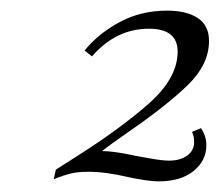

<svg xmlns="http://www.w3.org/2000/svg" viewBox="-20 -774 413 361"><path d="M373 -697Q373 -653 333.5 -614.5Q294 -576 223 -527Q187 -502 172 -490Q194 -490 235 -481Q241 -480 263 -476Q285 -472 298 -472Q319 -472 332 -481.5Q345 -491 345 -507Q345 -518 341 -526L358 -533Q368 -518 368 -501Q368 -472 344 -452.5Q320 -433 278 -433Q259 -433 221 -441Q179 -451 146 -451Q127 -451 114 -448Q101 -445 81 -437L85 -455L121 -478Q205 -531 259.5 -579Q314 -627 314 -677Q314 -720 260 -720Q198 -720 153 -668L139 -679Q165 -711 205 -732.5Q245 -754 294 -754Q331 -754 352 -740Q373 -726 373 -697Z"/></svg>

Font: Playfair Display
Style: Italic
Weight: 400
Italic angle: -14°
Designer: Claus Eggers Sørensen
Foundry: Claus Eggers Sørensen
Version: Version 1.200; ttfautohint (v1.6)